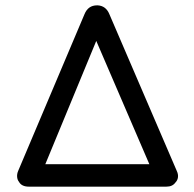

<svg xmlns="http://www.w3.org/2000/svg" viewBox="-20 -698 726 718"><path d="M602 0C602 0 602 0 602 0C617.5 0 628.5 -5 636 -15.5C636 -15.5 636 -15.5 636 -15.5C641.5 -21 644.5 -27.5 645.5 -35C646.5 -42.5 645 -50.5 641 -59C641 -59 389 -645 389 -645C389 -645 389 -645 389 -645C380.5 -666 365.5 -677 345 -678C345 -678 343 -678 343 -678C343 -678 343 -678 343 -678C320.5 -678 305 -667 296 -645C296 -645 48 -59 48 -59C48 -59 48 -59 48 -59C44.5 -51 43.5 -43.5 44 -37C44.5 -30 46.5 -23.5 51 -18C51 -18 51 -18 51 -18C57.5 -6 70 0 88 0C88 0 602 0 602 0ZM340 -545C340 -545 538.5 -84 538.5 -84C538.5 -84 149.5 -84 149.5 -84C149.5 -84 340 -545 340 -545Z"/></svg>

Font: Jura-Fortis-Bold
Style: Bold
Weight: 500
Designer: Daniel Johnson, Alexei Vanyashin, Mirko Velimirovic
Foundry: Daniel Johnson
Version: ""